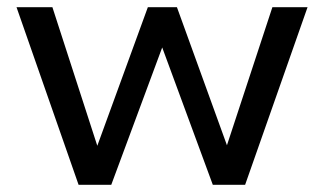

<svg xmlns="http://www.w3.org/2000/svg" viewBox="-20 -515 903 535"><path d="M199 0 26 -495H126L253 -103H249L392 -495H473L615 -103H610L739 -495H837L663 0H573L426 -399H438L290 0Z"/></svg>

Font: Nunito Sans 12pt ExtraLight 8pt Medium
Style: Regular
Weight: 500
Version: Version 3.101;gftools[0.9.27]